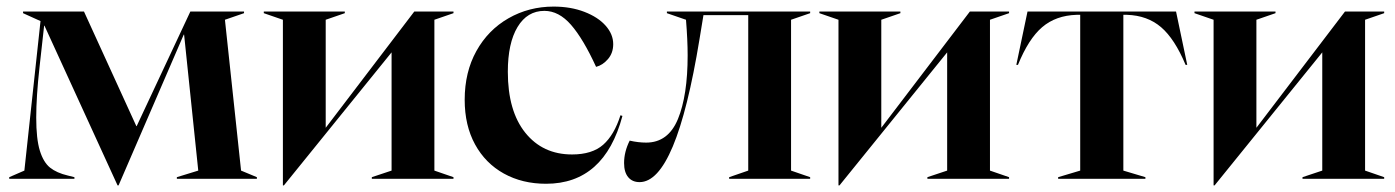

<svg xmlns="http://www.w3.org/2000/svg" viewBox="-20 -543 4237 583"><path d="M115 -465H114L100 -339Q90 -249 90 -186Q90 -121 101 -85.5Q112 -50 132 -34Q152 -18 186 -10L206 -5V0H8V-5L54 -25L103 -479L50 -503V-508H235L394 -160H395L558 -508H721V-503L663 -483L712 -25L760 -5V0H517V-5L582 -25L539 -438H538L340 20H337Z M839 -483 781 -503V-508H1027V-503L969 -483V-155L1238 -508H1357V-503L1299 -483V-25L1357 -5V0H1109V-5L1169 -25V-384L842 20H839Z M1391 -240Q1391 -324 1426.5 -388Q1462 -452 1524 -487.5Q1586 -523 1661 -523Q1713 -523 1754.5 -507Q1796 -491 1819 -465Q1842 -439 1842 -409Q1842 -382 1826 -363.5Q1810 -345 1790 -340Q1751 -425 1714 -467.5Q1677 -510 1633 -510Q1581 -510 1551.5 -461Q1522 -412 1522 -325Q1522 -206 1575 -140Q1628 -74 1717 -74Q1778 -74 1811.5 -103.5Q1845 -133 1864 -193L1870 -191Q1815 15 1638 15Q1566 15 1510 -16Q1454 -47 1422.5 -104.5Q1391 -162 1391 -240Z M1875 -48Q1875 -82 1892 -116Q1918 -110 1942 -110Q2009 -110 2038.5 -181.5Q2068 -253 2068 -375Q2068 -421 2063 -483L2005 -503V-508H2440V-503L2382 -483V-25L2440 -5V0H2194V-5L2252 -25V-497H2116L2104 -424Q2033 10 1922 10Q1900 10 1887.5 -5Q1875 -20 1875 -48Z M2526 -483 2468 -503V-508H2714V-503L2656 -483V-155L2925 -508H3044V-503L2986 -483V-25L3044 -5V0H2796V-5L2856 -25V-384L2529 20H2526Z M3193 -5 3260 -25V-498H3249Q3186 -496 3144.5 -460.5Q3103 -425 3071 -346H3066L3100 -508H3551L3585 -346H3580Q3547 -425 3505.5 -460.5Q3464 -496 3402 -498H3391V-25L3458 -5V0H3193Z M3665 -483 3607 -503V-508H3853V-503L3795 -483V-155L4064 -508H4183V-503L4125 -483V-25L4183 -5V0H3935V-5L3995 -25V-384L3668 20H3665Z"/></svg>

Font: Nyght Serif Medium
Style: Regular
Weight: 500
Designer: Maksym Kobuzan
Version: Version 0.410